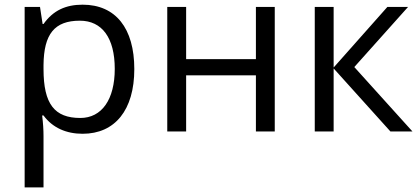

<svg xmlns="http://www.w3.org/2000/svg" viewBox="-20 -565 1806 825"><path d="M161.1 -68.8C165 -37.6 167 -7.8 167 20V240.2H85.9V-535.2H151.9L163.1 -461.9H167C208.5 -520.5 263.2 -544.9 335 -544.9C477.1 -544.9 557.1 -443.4 557.1 -268.1C557.1 -92.3 474.1 9.8 335 9.8C265.1 9.8 206.1 -15.6 167 -68.8ZM167 -268.1C167 -117.7 214.4 -58.1 325.2 -58.1C417.5 -58.1 473.1 -137.7 473.1 -269C473.1 -402.3 418.5 -476.1 323.2 -476.1C213.9 -476.1 168.5 -418.5 167 -286.1Z M698.7 0V-535.2H779.8V-311H1079.6V-535.2H1160.6V0H1079.6V-241.2H779.8V0Z M1413.6 -535.2V-274.9L1644.5 -535.2H1733.4L1502.4 -276.9L1752.4 0H1657.7L1413.6 -271V0H1332.5V-535.2Z"/></svg>

Font: OpenSansEmoji
Style: Regular
Weight: 400
Foundry: MorbZ
Version: Version 1.000;PS 001.000;hotconv 1.0.70;makeotf.lib2.5.58329